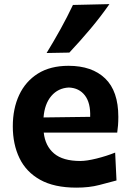

<svg xmlns="http://www.w3.org/2000/svg" viewBox="-20 -880 623 915"><path d="M344.2 14.2Q238.3 14.2 171.4 -23.2Q104.5 -60.5 72.8 -126.5Q41 -192.4 41 -277.8Q41 -362.3 71.3 -427.2Q101.6 -492.2 160.6 -529.3Q219.7 -566.4 306.6 -566.4Q418.5 -566.4 481.2 -506.1Q543.9 -445.8 543.9 -323.2Q543.9 -300.8 542.5 -283Q541 -265.1 538.6 -248H188.5Q195.3 -184.6 237.5 -148.7Q279.8 -112.8 362.8 -112.8Q393.1 -112.8 440.2 -124.5Q487.3 -136.2 528.8 -152.8L535.2 -20Q501 -10.7 453.1 1.7Q405.3 14.2 344.2 14.2ZM409.7 -323.2Q412.1 -389.2 384.8 -425Q357.4 -460.9 308.1 -462.9Q256.8 -460.4 224.6 -422.6Q192.4 -384.8 187.5 -320.3ZM202.1 -627.4Q237.3 -685.1 268.8 -741.9Q300.3 -798.8 327.6 -856.4L501.5 -860.4Q460 -800.8 411.4 -742.9Q362.8 -685.1 310.5 -629.4Z"/></svg>

Font: Pinar-DS2-FD Bold
Style: Regular
Weight: 700
Designer: Amin Abedi
Version: Version 3.000